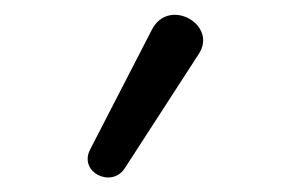

<svg xmlns="http://www.w3.org/2000/svg" viewBox="-20 -786 397 262"><path d="M150 -556 251 -712C278 -752 210 -791 187 -745L103 -582C87 -551 132 -529 150 -556Z"/></svg>

Font: SN Pro Book
Style: Regular
Weight: 350
Designer: Tobias Whetton
Foundry: Supernotes
Version: Version 1.003;Glyphs 3.3 (3324)